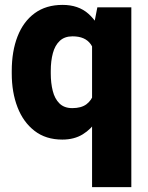

<svg xmlns="http://www.w3.org/2000/svg" viewBox="-20 -558 604 781"><path d="M233.4 9.8Q166.5 9.8 120.6 -25.6Q74.7 -61 51.3 -121.6Q27.8 -182.1 27.8 -259.3V-269.5Q27.8 -349.6 51.5 -410.2Q75.2 -470.7 121.3 -504.4Q167.5 -538.1 234.4 -538.1Q298.8 -538.1 339.4 -502.2Q379.9 -466.3 402.6 -405Q425.3 -343.8 435.1 -267.1V-256.3Q427.2 -202.6 412.8 -154.5Q398.4 -106.4 374.8 -69.6Q351.1 -32.7 316.4 -11.5Q281.7 9.8 233.4 9.8ZM273.9 -118.2Q310.5 -118.2 331.5 -133.8Q352.5 -149.4 361.8 -177.7Q371.1 -206.1 371.1 -243.7V-280.3Q371.1 -313 366 -337.2Q360.8 -361.3 349.4 -377.7Q337.9 -394 319.6 -402.1Q301.3 -410.2 274.9 -410.2Q242.7 -410.2 223.1 -391.8Q203.6 -373.5 195.1 -341.8Q186.5 -310.1 186.5 -269.5V-259.3Q186.5 -220.2 194.6 -188.2Q202.6 -156.2 221.9 -137.2Q241.2 -118.2 273.9 -118.2ZM354.5 203.1V-418L376 -528.3H514.2V203.1Z"/></svg>

Font: Heebo ExtraBold
Style: Regular
Weight: 800
Designer: Oded Ezer
Foundry: Ezer Type House
Version: Version 3.100